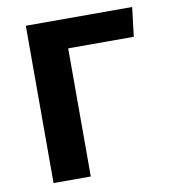

<svg xmlns="http://www.w3.org/2000/svg" viewBox="-79 -763 758 833"><g transform="rotate(-10 300.0 -346.5)"><path d="M558.5 -693 543 -564.5H254V0H90V-693Z"/></g></svg>

Font: Fira Code Light
Style: Bold
Weight: 700
Monospace: yes
Version: Version 5.002